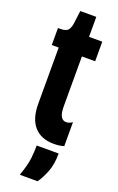

<svg xmlns="http://www.w3.org/2000/svg" viewBox="-160 -671 559 912"><g transform="rotate(20 119.5 -214.5)"><path d="M174 7Q110 7 75 -32Q40 -71 40 -147V-431H5V-517H18Q47 -517 57 -530.5Q67 -544 70 -573L77 -629H158V-528H225V-429H158V-176Q158 -110 194 -110Q209 -110 225 -121V0Q212 4 199.5 5.5Q187 7 174 7ZM73 200Q94 141 97.5 105Q101 69 101 42H212Q212 96 197 134.5Q182 173 163 200Z"/></g></svg>

Font: Bricolage Grotesque 48pt Condensed SemiBold
Style: Regular
Weight: 600
Width: 3
Designer: Mathieu Triay
Foundry: Atelier Triay
Version: Version 1.000; ttfautohint (v1.8.4.7-5d5b);gftools[0.9.32]